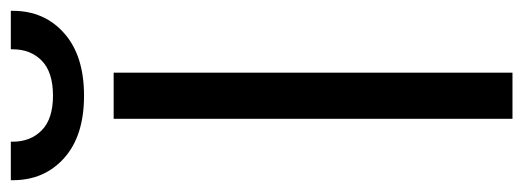

<svg xmlns="http://www.w3.org/2000/svg" viewBox="-338 -608 920 337"><g transform="rotate(-90 121.5 -440.0)"><path d="M162 0H81V-700H162ZM121.5 -752Q51.2 -752 12.2 -786.8Q-26.8 -821.5 -26.8 -877.2V-880.5H40.8V-877.2Q40.8 -845.8 60.9 -826.1Q81 -806.5 121.5 -806.5Q162.8 -806.5 182.9 -826.1Q203 -845.8 203 -877.2V-880.5H270.5V-877.2Q270.5 -821.5 231.1 -786.8Q191.8 -752 121.5 -752Z"/></g></svg>

Font: Space Grotesk Variable Light
Style: Regular
Weight: 300
Designer: Florian Karsten
Foundry: Florian Karsten
Version: Version 2.000